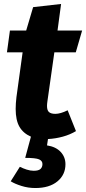

<svg xmlns="http://www.w3.org/2000/svg" viewBox="-20 -685 434 968"><path d="M150 176Q174 176 184 167Q194 158 194 142Q194 126 177 118.5Q160 111 107 111L136 4Q97 -13 78 -46Q59 -79 59 -136Q59 -150 60 -164.5Q61 -179 63 -196L94 -421H15L30 -531H112L147 -649L288 -665L270 -531H394L362 -421H254L219 -174Q218 -167 217.5 -161.5Q217 -156 217 -151Q217 -128 227.5 -119.5Q238 -111 259 -111Q285 -111 321 -129L363 -24Q333 -6 296.5 4Q260 14 222 16L217 48Q262 55 286 81Q310 107 310 143Q310 196 269.5 229.5Q229 263 158 263Q122 263 88.5 252.5Q55 242 34 229L80 156Q96 164 114.5 170Q133 176 150 176Z"/></svg>

Font: Szlgxwxxxixliatcpuztgldltzi
Style: Regular
Weight: 700
Italic angle: -8°
Designer: Carrois Corporate & Edenspiekermann
Foundry: Carrois Corporate GbR & Edenspiekermann AG
Version: Version 2.001